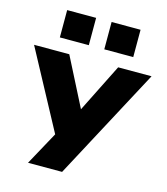

<svg xmlns="http://www.w3.org/2000/svg" viewBox="-150 -846 978 1127"><g transform="rotate(15 339.0 -282.5)"><path d="M127 180 260 -63V19L-18 -498H196L359 -178H333L493 -498H696L334 180ZM387 -579V-745H563V-579ZM117 -579V-745H293V-579Z"/></g></svg>

Font: Nunito Sans 10pt Expanded Black
Style: Regular
Weight: 900
Width: 7
Designer: Vernon Adams
Foundry: Vernon Adams
Version: Version 3.101;gftools[0.9.27]